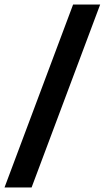

<svg xmlns="http://www.w3.org/2000/svg" viewBox="-31 -749 478 851"><path d="M-11 82 293 -729H413L109 82Z"/></svg>

Font: Mona Sans ExtraLight SemiBold
Style: Regular
Weight: 600
Version: Version 2.000